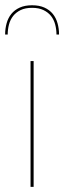

<svg xmlns="http://www.w3.org/2000/svg" viewBox="-21 -728 250 748"><path d="M110 -490V0H98V-490ZM104 -707.5Q132 -707.5 152 -698.5Q172 -689.5 184.8 -673.8Q197.5 -658 203.2 -637.2Q209 -616.5 209 -593.5H199Q199 -613.5 194 -632.5Q189 -651.5 177.8 -665.8Q166.5 -680 148.2 -688.8Q130 -697.5 104 -697.5Q77.5 -697.5 59.5 -688.8Q41.5 -680 30.2 -665.8Q19 -651.5 14 -632.5Q9 -613.5 9 -593.5H-1Q-1 -616.5 4.8 -637.2Q10.5 -658 23.2 -673.8Q36 -689.5 56 -698.5Q76 -707.5 104 -707.5Z"/></svg>

Font: Lato 2
Style: Regular
Weight: 100
Designer: Lukasz Dziedzic with Adam Twardoch and Botio Nikoltchev
Foundry: tyPoland Lukasz Dziedzic
Version: Version 2.015; 2015-08-06; http://www.latofonts.com/